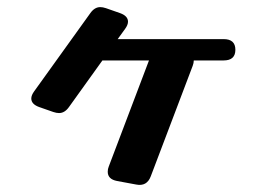

<svg xmlns="http://www.w3.org/2000/svg" viewBox="-20 -473 761 540"><path d="M174 -172Q162 -155 146 -155Q139 -155 130 -158L90 -172Q68 -180 68 -196Q68 -205 76 -216L234 -436Q246 -453 262 -453Q269 -453 278 -450L318 -436Q340 -428 340 -412Q340 -403 332 -392L311 -363H609Q642 -363 642 -333Q642 -303 609 -303H525Q525 -296 522 -288L404 23Q393 52 363 46L309 36Q283 31 283 10Q283 2 286 -5L399 -303H268Z"/></svg>

Font: Yusei Magic
Style: Regular
Weight: 400
Designer: Tanukizamurai
Foundry: Yusei Magic Project
Version: Version 1.200